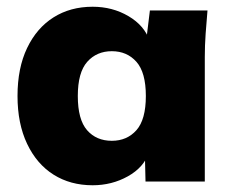

<svg xmlns="http://www.w3.org/2000/svg" viewBox="-20 -539 684 570"><path d="M255 11Q189 11 139 -20.5Q89 -52 60.5 -112Q32 -172 32 -254Q32 -337 60.5 -396.5Q89 -456 139 -487.5Q189 -519 255 -519Q314 -519 361.5 -491Q409 -463 424 -418H414L425 -508H596Q593 -474 590.5 -439Q588 -404 588 -370V0H412L410 -86H422Q407 -42 359.5 -15.5Q312 11 255 11ZM312 -121Q357 -121 385 -152.5Q413 -184 413 -254Q413 -324 385 -355.5Q357 -387 312 -387Q267 -387 239 -355.5Q211 -324 211 -254Q211 -184 238.5 -152.5Q266 -121 312 -121Z"/></svg>

Font: Mulish ExtraLight Black
Style: Regular
Weight: 900
Version: Version 3.603